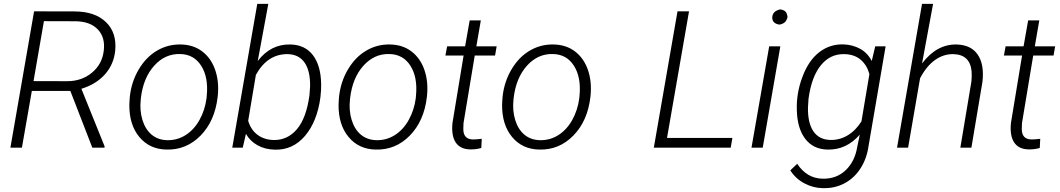

<svg xmlns="http://www.w3.org/2000/svg" viewBox="-20 -770 5528 1001"><path d="M346.7 -295.9H146L94.2 0H34.2L157.7 -710.9L368.2 -710.4Q474.6 -710.4 532.2 -655Q589.8 -599.6 580.6 -505.4Q573.2 -434.1 527.1 -382.3Q481 -330.6 404.3 -307.1L525.4 -6.8L524.9 0H461.4ZM154.8 -347.2 330.6 -346.7Q405.8 -346.7 459.2 -390.9Q512.7 -435.1 521 -505.9Q529.3 -574.2 490.7 -615.7Q452.1 -657.2 377 -659.2L209 -659.7Z M657.2 -269Q666 -345.7 704.1 -409.4Q742.2 -473.1 799.1 -506.3Q856 -539.6 922.4 -538.1Q987.8 -537.1 1033.9 -502.2Q1080.1 -467.3 1101.3 -407Q1122.6 -346.7 1115.7 -273.4L1114.7 -264.2Q1100.1 -139.2 1026.1 -63.5Q952.1 12.2 848.6 9.8Q759.8 8.3 706.5 -55.7Q653.3 -119.6 654.3 -224.6L655.8 -252.4ZM713.9 -252.4Q707.5 -194.3 722.4 -145.3Q737.3 -96.2 770 -68.4Q802.7 -40.5 851.6 -39.1Q904.3 -38.1 948 -65.9Q991.7 -93.8 1020 -144.5Q1048.3 -195.3 1056.6 -256.8L1058.1 -272.9Q1066.9 -367.2 1029.1 -427Q991.2 -486.8 919.4 -488.3Q841.3 -490.7 784.4 -428Q727.5 -365.2 714.8 -261.2Z M1650.4 -261.7Q1633.3 -135.7 1570.1 -61.5Q1506.8 12.7 1413.6 10.3Q1361.8 9.3 1322.5 -12.7Q1283.2 -34.7 1262.2 -72.3L1245.6 0H1190.9L1321.3 -750H1378.9L1323.7 -451.7Q1391.6 -541 1495.1 -538.1Q1570.8 -536.1 1611.8 -481.9Q1652.8 -427.7 1654.3 -332Q1654.8 -300.8 1651.4 -272ZM1593.3 -272.9 1596.7 -319.3Q1598.1 -398.9 1568.8 -442.4Q1539.6 -485.8 1481.4 -487.8Q1374.5 -489.7 1314 -379.4L1273.9 -140.1Q1288.1 -92.8 1322.5 -67.1Q1356.9 -41.5 1406.2 -40Q1479 -38.6 1528.1 -96.4Q1577.1 -154.3 1593.3 -272.9Z M1748 -269Q1756.8 -345.7 1794.9 -409.4Q1833 -473.1 1889.9 -506.3Q1946.8 -539.6 2013.2 -538.1Q2078.6 -537.1 2124.8 -502.2Q2170.9 -467.3 2192.1 -407Q2213.4 -346.7 2206.5 -273.4L2205.6 -264.2Q2190.9 -139.2 2116.9 -63.5Q2043 12.2 1939.5 9.8Q1850.6 8.3 1797.4 -55.7Q1744.1 -119.6 1745.1 -224.6L1746.6 -252.4ZM1804.7 -252.4Q1798.3 -194.3 1813.2 -145.3Q1828.1 -96.2 1860.8 -68.4Q1893.6 -40.5 1942.4 -39.1Q1995.1 -38.1 2038.8 -65.9Q2082.5 -93.8 2110.8 -144.5Q2139.2 -195.3 2147.5 -256.8L2148.9 -272.9Q2157.7 -367.2 2119.9 -427Q2082 -486.8 2010.3 -488.3Q1932.1 -490.7 1875.2 -428Q1818.4 -365.2 1805.7 -261.2Z M2486.8 -663.6 2463.4 -528.3H2569.3L2561 -480.5H2455.1L2396.5 -127.9L2395.5 -97.7Q2395.5 -44.4 2444.3 -43Q2459.5 -42.5 2491.7 -46.4L2489.3 1.5Q2460.4 9.8 2430.7 8.8Q2379.4 7.8 2356 -27.1Q2332.5 -62 2338.9 -128.4L2397 -480.5H2302.2L2311 -528.3H2404.8L2428.7 -663.6Z M2600.6 -269Q2609.4 -345.7 2647.5 -409.4Q2685.5 -473.1 2742.4 -506.3Q2799.3 -539.6 2865.7 -538.1Q2931.2 -537.1 2977.3 -502.2Q3023.4 -467.3 3044.7 -407Q3065.9 -346.7 3059.1 -273.4L3058.1 -264.2Q3043.5 -139.2 2969.5 -63.5Q2895.5 12.2 2792 9.8Q2703.1 8.3 2649.9 -55.7Q2596.7 -119.6 2597.7 -224.6L2599.1 -252.4ZM2657.2 -252.4Q2650.9 -194.3 2665.8 -145.3Q2680.7 -96.2 2713.4 -68.4Q2746.1 -40.5 2794.9 -39.1Q2847.7 -38.1 2891.4 -65.9Q2935.1 -93.8 2963.4 -144.5Q2991.7 -195.3 3000 -256.8L3001.5 -272.9Q3010.3 -367.2 2972.4 -427Q2934.6 -486.8 2862.8 -488.3Q2784.7 -490.7 2727.8 -428Q2670.9 -365.2 2658.2 -261.2Z M3457.5 -50.8H3798.3L3789.6 0H3388.7L3512.2 -710.9H3572.3Z M3956.5 0H3897.9L3990.2 -528.3H4048.3ZM4006.3 -681.2Q4008.8 -712.9 4048.3 -721.2Q4067.4 -717.8 4075.4 -709.2Q4083.5 -700.7 4085.9 -681.2Q4081.1 -662.6 4071.8 -654.1Q4062.5 -645.5 4043.9 -641.6Q4004.4 -647.5 4006.3 -681.2Z M4377 -538.6Q4424.3 -537.1 4463.4 -516.1Q4502.4 -495.1 4524.9 -452.1L4543 -528.3H4597.2L4508.3 -9.3Q4499 57.1 4466.3 107.9Q4433.6 158.7 4382.6 185.8Q4331.5 212.9 4269 210.9Q4219.2 210 4173.8 186Q4127.9 161.6 4100.1 118.2L4136.2 84Q4186.5 159.7 4267.6 161.6Q4339.8 163.6 4388.4 117.9Q4437 72.3 4449.7 -6.3L4462.4 -67.9Q4392.1 12.7 4293 9.8Q4218.8 7.8 4177.5 -47.1Q4136.2 -102.1 4134.3 -196.8Q4131.3 -284.2 4163.6 -369.6Q4195.8 -455.1 4251.2 -497.8Q4306.6 -540.5 4377 -538.6ZM4195.3 -255.4 4192.4 -210Q4190.9 -129.9 4220.2 -86.2Q4249.5 -42.5 4306.6 -40.5Q4355.5 -38.6 4397.9 -63.5Q4440.4 -88.4 4471.2 -137.2L4512.7 -383.8Q4499.5 -431.2 4467 -458.7Q4434.6 -486.3 4383.8 -487.8Q4309.1 -490.2 4260 -430.2Q4210.9 -370.1 4195.3 -255.4Z M4787.1 -439Q4863.3 -540 4966.8 -538.1Q5043 -536.1 5077.6 -484.9Q5112.3 -433.6 5102.1 -343.8L5044.4 0H4986.8L5044.4 -344.7Q5047.4 -372.6 5045.4 -398.4Q5037.1 -485.4 4950.7 -487.8Q4899.4 -488.8 4855 -457.3Q4810.5 -425.8 4776.9 -362.3L4714.4 0H4656.7L4787.1 -750H4844.7Z M5398.4 -663.6 5375 -528.3H5481L5472.7 -480.5H5366.7L5308.1 -127.9L5307.1 -97.7Q5307.1 -44.4 5356 -43Q5371.1 -42.5 5403.3 -46.4L5400.9 1.5Q5372.1 9.8 5342.3 8.8Q5291 7.8 5267.6 -27.1Q5244.1 -62 5250.5 -128.4L5308.6 -480.5H5213.9L5222.7 -528.3H5316.4L5340.3 -663.6Z"/></svg>

Font: Roboto Light
Style: Italic
Weight: 300
Italic angle: -12°
Designer: Google
Version: Version 2.134; 2016; ttfautohint (v1.6)